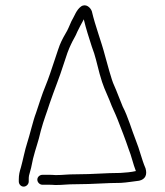

<svg xmlns="http://www.w3.org/2000/svg" viewBox="-20 -687 614 715"><path d="M87 -11V-19C87 -23 87 -28 88 -33C94 -53 98 -70 103 -96C113 -136 122 -156 132 -200C144 -244 152 -261 165 -302C182 -352 201 -397 217 -448L231 -490C236 -503 240 -513 244 -521C252 -539 261 -551 268 -569C275 -584 283 -598 290 -611C290 -612 291 -613 292 -615C301 -577 311 -548 322 -513C336 -477 339 -456 351 -412C364 -365 372 -351 388 -313C399 -283 407 -270 418 -242C432 -206 447 -168 459 -132C469 -108 476 -75 486 -50C469 -46 447 -44 428 -43C374 -43 327 -38 267 -38C226 -38 218 -35 187 -35C177 -36 168 -36 161 -36H138C128 -36 119 -28 119 -18C119 -8 128 1 138 1H161C168 1 177 1 186 2C219 2 225 -1 267 -1C326 -1 376 -6 430 -6C451 -7 480 -12 498 -14C521 -19 529 -36 522 -60C507 -95 500 -130 486 -164C470 -204 457 -252 437 -290C428 -311 415 -347 405 -369C395 -389 378 -456 371 -480C357 -534 335 -589 322 -645C317 -659 300 -675 282 -663C264 -650 258 -628 246 -608C239 -593 233 -576 224 -562C213 -543 204 -526 196 -501L182 -459C172 -429 161 -395 149 -366C137 -338 124 -295 114 -266C104 -241 90 -181 81 -154C73 -130 65 -89 58 -64C53 -48 50 -36 50 -19V-11C50 -1 58 8 68 8C78 8 87 -1 87 -11Z"/></svg>

Font: Electronic
Style: SeLt
Weight: 300
Version: Version 1.011